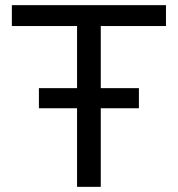

<svg xmlns="http://www.w3.org/2000/svg" viewBox="-20 -725 690 745"><path d="M279 0V-624H26V-705H624V-624H371V0ZM131 -305V-383H519V-305Z"/></svg>

Font: Nunito Sans 7pt
Style: Regular
Weight: 400
Designer: Vernon Adams
Foundry: Vernon Adams
Version: Version 3.101;gftools[0.9.27]